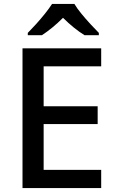

<svg xmlns="http://www.w3.org/2000/svg" viewBox="-20 -961 597 981"><path d="M497 0H95V-714H497V-622H203V-418H479V-327H203V-93H497ZM360 -941Q373 -919 395.5 -891.5Q418 -864 442.5 -837.5Q467 -811 485 -793V-781H412Q386 -797 357.5 -820Q329 -843 302 -870Q275 -843 247.5 -820.5Q220 -798 194 -781H122V-793Q141 -812 164.5 -838Q188 -864 210 -891.5Q232 -919 246 -941Z"/></svg>

Font: Noto Sans Armenian Medium
Style: Regular
Weight: 500
Designer: Monotype Design Team
Foundry: Monotype Imaging Inc.
Version: Version 2.007